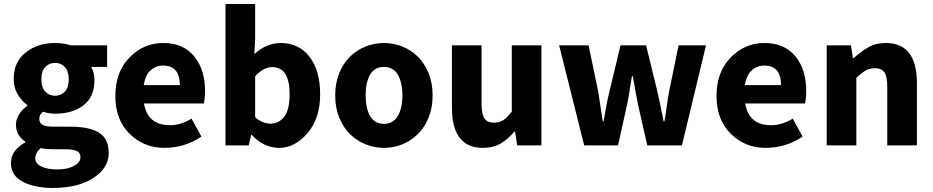

<svg xmlns="http://www.w3.org/2000/svg" viewBox="-20 -721 4626 952"><path d="M204.6 -266.6Q224.1 -246.1 253.2 -246.1Q282.2 -246.1 301.5 -266.6Q320.8 -287.1 320.8 -327.6Q320.8 -368.2 301.5 -388.7Q282.2 -409.2 253.2 -409.2Q224.1 -409.2 204.6 -389.2Q185.1 -369.1 185.1 -328.1Q185.1 -287.1 204.6 -266.6ZM250 -92.8H330.1Q421.9 -92.8 470.5 -63.5Q519 -34.2 519 38.8Q519 111.8 443.1 161.4Q367.2 210.9 242.2 210.9Q151.9 210.9 93 180.2Q34.2 149.4 34.2 87.2Q34.2 24.9 105 -15.1V-19Q59.1 -49.3 59.1 -103Q59.1 -129.9 75 -154.5Q90.8 -179.2 115.2 -195.8V-200.2Q89.4 -218.3 68.6 -251.7Q47.9 -285.2 47.9 -329.6Q47.9 -414.1 107.4 -460.9Q167 -507.8 252.9 -507.8Q296.9 -507.8 330.1 -496.1H511.2V-389.2H432.1Q448.2 -362.8 448.2 -321.8Q448.2 -241.2 394.3 -199.2Q340.3 -157.2 252.9 -157.2Q224.1 -157.2 192.9 -167Q174.8 -152.3 174.8 -131.6Q174.8 -110.8 191.4 -101.8Q208 -92.8 250 -92.8ZM252 19Q205.6 19 182.1 13.2Q154.8 37.1 154.8 63.5Q154.8 89.8 184.8 104.5Q214.8 119.1 264.9 119.1Q314.9 119.1 346.9 101.6Q378.9 84 378.9 59.6Q378.9 35.2 359.4 27.1Q339.8 19 303.2 19Z M871.6 -298.8Q871.6 -396 788.6 -396Q753.4 -396 727.1 -372.6Q700.7 -349.1 692.4 -298.8ZM978.5 -43.9Q896 12.2 794.4 12.2Q693.4 12.2 622.6 -57.6Q551.8 -127.4 551.8 -245.1Q551.8 -363.3 621.6 -435.5Q691.4 -507.8 789.6 -507.8Q887.7 -507.8 942.4 -442.4Q996.6 -377 996.6 -270Q996.6 -234.4 990.7 -208H693.8Q712.4 -100.1 822.8 -100.1Q876 -100.1 929.7 -132.8Z M1416 -253.9Q1416 -387.7 1330.1 -388.2Q1286.1 -388.2 1245.1 -342.8V-140.1Q1280.8 -107.9 1321.5 -107.9Q1362.3 -107.9 1389.2 -142.3Q1416 -176.8 1416 -253.9ZM1098.1 0V-701.2H1245.1V-528.8L1241.2 -453.1Q1302.2 -507.8 1372.1 -507.8Q1461.4 -507.8 1514.4 -439.9Q1567.4 -372.1 1567.4 -252.9Q1567.4 -133.8 1504.6 -60.8Q1441.9 12.2 1365 12.2Q1288.1 12.2 1229 -51.8H1225.1L1213.4 0Z M1815.2 -351.1Q1793 -313 1793 -248Q1793 -183.1 1815.4 -145Q1837.9 -106.9 1883.3 -106.9Q1928.7 -106.9 1951.9 -145Q1975.1 -183.1 1975.1 -248Q1975.1 -313 1952.1 -351.1Q1929.2 -389.2 1883.3 -389.2Q1837.4 -389.2 1815.2 -351.1ZM1662.1 -137.5Q1642.1 -186 1642.1 -248Q1642.1 -310.1 1662.1 -358.6Q1682.1 -407.2 1715.6 -440.2Q1749 -473.1 1793 -490.5Q1836.9 -507.8 1884 -507.8Q1931.2 -507.8 1974.6 -490.5Q2018.1 -473.1 2051.5 -440.2Q2085 -407.2 2105 -358.6Q2125 -310.1 2125 -248Q2125 -186 2105 -137.5Q2085 -88.9 2051.5 -55.9Q2018.1 -22.9 1974.6 -5.4Q1931.2 12.2 1884 12.2Q1836.9 12.2 1793 -5.4Q1749 -22.9 1715.6 -55.9Q1682.1 -88.9 1662.1 -137.5Z M2374.5 12.2Q2220.7 12.2 2220.7 -188V-496.1H2367.7V-207Q2367.7 -152.8 2382.6 -132.8Q2397.5 -112.8 2427.5 -112.8Q2457.5 -112.8 2476.6 -126Q2495.6 -139.2 2517.6 -168V-496.1H2664.6V0H2544.4L2533.7 -68.8H2530.8Q2498.5 -30.8 2462.2 -9.3Q2425.8 12.2 2374.5 12.2Z M2752.4 -496.1H2898.4L2946.3 -266.1Q2952.1 -229 2957.3 -193.1Q2962.4 -157.2 2968.8 -119.1H2972.7Q2979.5 -157.2 2986.1 -194.1Q2992.7 -231 3001.5 -266.1L3056.6 -496.1H3183.6L3239.7 -266.1Q3248.5 -229 3255.6 -193.1Q3262.7 -157.2 3270.5 -119.1H3274.4Q3281.2 -157.2 3285.9 -193.1Q3290.5 -229 3297.4 -266.1L3344.7 -496.1H3480.5L3361.3 0H3189.5L3144.5 -198.2Q3136.2 -236.3 3117.7 -342.8H3113.3Q3106.4 -302.7 3101.1 -267.8Q3095.7 -232.9 3088.4 -198.2L3044.4 0H2876.5Z M3852.5 -298.8Q3852.5 -396 3769.5 -396Q3734.4 -396 3708 -372.6Q3681.6 -349.1 3673.3 -298.8ZM3959.5 -43.9Q3877 12.2 3775.4 12.2Q3674.3 12.2 3603.5 -57.6Q3532.7 -127.4 3532.7 -245.1Q3532.7 -363.3 3602.5 -435.5Q3672.4 -507.8 3770.5 -507.8Q3868.7 -507.8 3923.3 -442.4Q3977.5 -377 3977.5 -270Q3977.5 -234.4 3971.7 -208H3674.8Q3693.4 -100.1 3803.7 -100.1Q3856.9 -100.1 3910.6 -132.8Z M4372.1 -507.8Q4526.4 -507.8 4526.4 -308.1V0H4379.4V-289.1Q4379.4 -343.3 4364.7 -363Q4350.1 -382.8 4320.3 -382.8Q4290.5 -382.8 4270.3 -370.4Q4250 -357.9 4226.1 -335V0H4079.1V-496.1H4199.2L4209 -433.1H4213.4Q4245.6 -462.9 4283.4 -485.4Q4321.3 -507.8 4372.1 -507.8Z"/></svg>

Font: SourceSansPro-Bold
Style: Bold
Weight: 700
Designer: Paul D. Hunt
Foundry: Adobe Systems Incorporated
Version: Version 1.050;PS Version 1.000;hotconv 1.0.70;makeotf.lib2.5